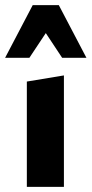

<svg xmlns="http://www.w3.org/2000/svg" viewBox="-36 -731 358 751"><path d="M69 0V-412L214 -436V0ZM207 -505 119 -638 92 -711H194L302 -505ZM-16 -505 92 -711H194L168 -639L79 -505Z"/></svg>

Font: Ysabeau Office ExtraBold
Style: Regular
Weight: 800
Designer: Christian Thalmann (Catharsis Fonts)
Version: Version 2.001;gftools[0.9.30]; featfreeze: tnum,lnum,ss02